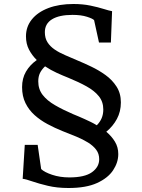

<svg xmlns="http://www.w3.org/2000/svg" viewBox="-20 -842 710 961"><path d="M168.5 -117 186 4Q201.5 19.5 240.8 32.8Q280 46 327 46Q404 46 440.2 20Q476.5 -6 476.5 -45Q476.5 -72.5 461.5 -92.5Q446.5 -112.5 420.8 -128.5Q395 -144.5 362 -158.2Q329 -172 292.5 -186Q254 -201.5 218 -220.8Q182 -240 153.2 -265.8Q124.5 -291.5 107.5 -326Q90.5 -360.5 90.5 -406Q90.5 -450 110 -483.5Q129.5 -517 164 -541.5Q140 -565 125 -594Q110 -623 110 -660Q110 -708.5 139.5 -745Q169 -781.5 222.5 -801.8Q276 -822 347.5 -822Q394 -822 432.5 -814Q471 -806 498.8 -797.2Q526.5 -788.5 541 -786L535 -629H475.5L451 -741Q445 -748.5 415.5 -758Q386 -767.5 343 -767.5Q276.5 -767.5 240.5 -745.5Q204.5 -723.5 204.5 -681Q204.5 -651 217.8 -630.2Q231 -609.5 253.8 -594Q276.5 -578.5 306.5 -565.8Q336.5 -553 370 -538.5Q400.5 -526 437.5 -508.2Q474.5 -490.5 508 -466.5Q541.5 -442.5 563.2 -408.8Q585 -375 585 -329.5Q585 -283.5 565.2 -246.8Q545.5 -210 512 -182.5Q538.5 -160.5 555.2 -133Q572 -105.5 572 -71Q572 -29 546.2 10Q520.5 49 465.8 74Q411 99 323 99Q265.5 99 219.5 88Q173.5 77 141.2 65.8Q109 54.5 93.5 53L104 -117ZM345 -271Q359 -265.5 373.5 -259.2Q388 -253 403.5 -246Q419 -239 434.5 -231.5Q450 -224 464.5 -215Q480.5 -231 488.8 -250.5Q497 -270 497 -294Q497 -332.5 475 -360Q453 -387.5 413.5 -409.5Q374 -431.5 322.5 -452.5Q308.5 -458 294 -464.2Q279.5 -470.5 264.5 -477.2Q249.5 -484 234.8 -492.2Q220 -500.5 205.5 -510Q189 -494.5 180.2 -476.8Q171.5 -459 171.5 -435Q171.5 -395.5 193.5 -367Q215.5 -338.5 254.8 -315.8Q294 -293 345 -271Z"/></svg>

Font: Merriweather 28pt
Style: Regular
Weight: 400
Version: Version 2.100